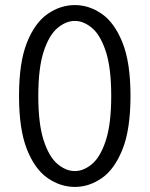

<svg xmlns="http://www.w3.org/2000/svg" viewBox="-20 -726 590 757"><path d="M275 11Q218.5 11 168 -23.8Q117.5 -58.5 86.2 -137.2Q55 -216 55 -348Q55 -479.5 86.2 -558Q117.5 -636.5 168 -671.2Q218.5 -706 275 -706Q331.5 -706 381.5 -671.2Q431.5 -636.5 463 -558Q494.5 -479.5 494.5 -348Q494.5 -216 463 -137.2Q431.5 -58.5 381.5 -23.8Q331.5 11 275 11ZM275 -51.5Q309.5 -51.5 342.5 -79Q375.5 -106.5 397 -171.5Q418.5 -236.5 418.5 -348Q418.5 -459 397 -523.8Q375.5 -588.5 342.5 -616Q309.5 -643.5 275 -643.5Q240.5 -643.5 207.2 -616Q174 -588.5 152.5 -523.8Q131 -459 131 -348Q131 -236.5 152.5 -171.5Q174 -106.5 207.2 -79Q240.5 -51.5 275 -51.5Z"/></svg>

Font: Trispace SemiCondensed Light
Style: Regular
Weight: 300
Width: 4
Designer: Tyler Finck
Foundry: Etcetera Type Company
Version: Version 1.210; ttfautohint (v1.8.3)